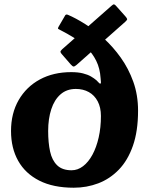

<svg xmlns="http://www.w3.org/2000/svg" viewBox="-20 -867 696 897"><path d="M297 -798Q287 -802 283 -792.5L252.5 -740Q249.5 -733.5 252.2 -731.8Q255 -730 261 -727Q293.5 -710.5 325.8 -690.5Q358 -670.5 385 -644.2Q412 -618 429.5 -583Q447 -548 450 -501.5Q451 -489 451.5 -483.5Q452 -478 449.5 -476.5Q446.5 -475 442 -480.2Q437.5 -485.5 430.5 -492Q420 -501 405 -509.8Q390 -518.5 367.5 -524.2Q345 -530 312.5 -530Q229.5 -530 166.2 -495.8Q103 -461.5 67.2 -399.5Q31.5 -337.5 31.5 -255Q31.5 -175 65 -115.5Q98.5 -56 163.8 -23Q229 10 324.5 10Q385 10 439 -10.5Q493 -31 535 -74.2Q577 -117.5 601 -186Q625 -254.5 625 -350Q625 -423 602.8 -485Q580.5 -547 544.2 -597.8Q508 -648.5 464.8 -687.8Q421.5 -727 377.5 -754.8Q333.5 -782.5 297 -798ZM205 -255Q205 -312 219.5 -356.5Q234 -401 262.8 -426.2Q291.5 -451.5 334.5 -451.5Q368.5 -451.5 395 -436.8Q421.5 -422 436.5 -393.5Q451.5 -365 451.5 -325Q451.5 -271 441 -224.8Q430.5 -178.5 411.8 -144Q393 -109.5 368 -90.5Q343 -71.5 314.5 -71.5Q271 -71.5 247 -94.8Q223 -118 214 -159.2Q205 -200.5 205 -255ZM270 -636.5Q262 -629 262.5 -624.5Q263 -620 270.5 -612L311 -565.5Q319 -556.5 323.8 -556.2Q328.5 -556 338 -564L565.5 -765.5Q574.5 -773.5 574 -777.8Q573.5 -782 565.5 -791L524.5 -837Q517.5 -845.5 513.2 -846.5Q509 -847.5 501 -840Z"/></svg>

Font: Besley ExtraBold
Style: Regular
Weight: 800
Designer: Owen Earl
Foundry: indestructible type*
Version: Version 2.001